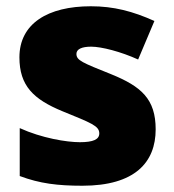

<svg xmlns="http://www.w3.org/2000/svg" viewBox="-20 -583 557 613"><path d="M477 -170C477 -267 431 -307 335 -346C243 -383 224 -390 224 -411C224 -426 241 -434 271 -434C304 -434 366 -418 421 -393L473 -516C404 -547 343 -563 270 -563C133 -563 42 -508 42 -400C42 -309 87 -266 179 -228C272 -190 297 -181 297 -157C297 -138 278 -129 235 -129C193 -129 113 -142 43 -174V-21C107 3 164 10 243 10C411 10 477 -65 477 -170Z"/></svg>

Font: Noto Sans Myanmar UI Black
Style: Regular
Weight: 900
Designer: Monotype Design Team
Foundry: Monotype Imaging Inc.
Version: Version 2.103